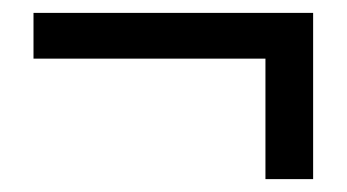

<svg xmlns="http://www.w3.org/2000/svg" viewBox="-20 -444 538 298"><path d="M392 -166V-353H32V-424H466V-166Z"/></svg>

Font: Nunito Sans 7pt Condensed SemiBold
Style: Regular
Weight: 600
Width: 3
Designer: Vernon Adams
Foundry: Vernon Adams
Version: Version 3.101;gftools[0.9.27]